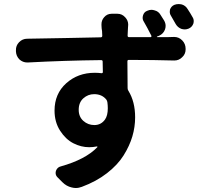

<svg xmlns="http://www.w3.org/2000/svg" viewBox="-20 -857 1014 947"><path d="M929.7 -772.5Q935.5 -763.7 935.5 -752.9Q935.5 -747.1 933.6 -740.2Q926.8 -722.7 910.2 -715.8Q900.4 -711.9 891.6 -711.9Q882.8 -711.9 874 -714.8Q856.4 -721.7 846.7 -738.3Q835 -759.8 823.2 -779.3Q817.4 -788.1 817.4 -798.8Q817.4 -803.7 818.4 -809.6Q824.2 -826.2 839.8 -833Q849.6 -836.9 860.4 -836.9Q868.2 -836.9 877 -835Q895.5 -829.1 905.3 -812.5Q918.9 -792 929.7 -772.5ZM368.2 -315.4Q368.2 -281.2 391.1 -260.7Q414.1 -240.2 445.3 -240.2Q478.5 -240.2 498 -267.6Q511.7 -287.1 511.7 -323.2Q511.7 -336.9 509.8 -351.6Q508.8 -359.4 504.9 -365.2Q483.4 -392.6 444.3 -392.6Q414.1 -392.6 391.1 -372.1Q368.2 -351.6 368.2 -315.4ZM790 -754.9Q796.9 -742.2 796.9 -729.5Q796.9 -720.7 793.9 -711.9Q786.1 -690.4 764.6 -680.7L754.9 -676.8Q753.9 -676.8 753.9 -675.3Q753.9 -673.8 755.9 -673.8Q773.4 -673.8 804.7 -673.8Q837.9 -674.8 838.9 -674.8Q862.3 -674.8 878.9 -657.7Q895.5 -640.6 895.5 -616.2V-613.3Q895.5 -589.8 877.9 -574.2Q862.3 -558.6 839.8 -558.6Q838.9 -558.6 837.9 -558.6Q739.3 -561.5 615.2 -561.5Q608.4 -561.5 608.4 -554.7Q609.4 -506.8 609.4 -421.9Q609.4 -415 613.3 -409.2Q646.5 -355.5 646.5 -278.3Q646.5 -230.5 632.8 -184.1Q619.1 -137.7 589.8 -90.8Q560.5 -43.9 507.8 -2.9Q455.1 38.1 383.8 64.5Q369.1 70.3 353.5 70.3Q343.8 70.3 333 67.4Q307.6 61.5 288.1 42L263.7 17.6Q254.9 8.8 254.4 -2.4Q253.9 -13.7 260.7 -23.4Q267.6 -33.2 279.3 -36.1Q401.4 -70.3 460 -130.9Q460.9 -131.8 460.4 -133.3Q460 -134.8 458 -134.8Q438.5 -130.9 419.9 -130.9Q379.9 -130.9 341.8 -150.4Q303.7 -169.9 276.4 -212.4Q249 -254.9 249 -311.5Q249 -394.5 306.6 -446.3Q364.3 -498 447.3 -498Q463.9 -498 479.5 -496.1Q487.3 -495.1 487.3 -502L486.3 -553.7Q486.3 -560.5 478.5 -560.5Q300.8 -558.6 117.2 -548.8Q116.2 -548.8 114.3 -548.8Q92.8 -548.8 76.2 -563.5Q59.6 -580.1 58.6 -603.5V-608.4Q57.6 -631.8 74.2 -648.9Q90.8 -666 114.3 -666Q175.8 -667 305.2 -669.4Q434.6 -671.9 476.6 -672.9Q484.4 -672.9 484.4 -680.7Q484.4 -683.6 483.9 -691.4Q483.4 -699.2 483.4 -703.1Q482.4 -707 481.4 -716.8Q480.5 -726.6 480.5 -732.4Q480.5 -734.4 480.5 -737.3Q480.5 -756.8 493.2 -771.5Q507.8 -789.1 530.3 -789.1H559.6Q582 -789.1 597.7 -771.5Q612.3 -755.9 612.3 -735.4Q612.3 -734.4 611.3 -720.7Q611.3 -715.8 610.8 -710.9Q610.4 -706.1 610.4 -704.1Q610.4 -700.2 609.9 -692.4Q609.4 -684.6 609.4 -681.6Q609.4 -673.8 616.2 -673.8H722.7Q725.6 -673.8 726.6 -676.3Q727.5 -678.7 726.6 -680.7Q706.1 -721.7 689.5 -750Q683.6 -758.8 683.6 -769.5Q683.6 -774.4 685.5 -781.2Q690.4 -797.9 706.1 -803.7Q716.8 -808.6 726.6 -808.6Q734.4 -808.6 743.2 -805.7Q761.7 -800.8 771.5 -784.2Q781.2 -769.5 790 -754.9Z"/></svg>

Font: Gen Jyuu Gothic P Bold
Style: Bold
Weight: 700
Designer: [Source Han Sans]
Ryoko NISHIZUKA  (kana & ideographs); Paul D. Hunt (Latin, Greek & Cyrillic); Wenlong ZHANG  (bopomofo
Version: Version 1.002.20150607